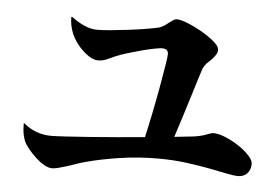

<svg xmlns="http://www.w3.org/2000/svg" viewBox="-47 -744 1094 751"><g transform="rotate(5 500.0 -368.5)"><path d="M734 -494Q728 -477 719 -447Q710 -417 698.5 -380Q687 -343 674 -302Q661 -261 648 -221L703 -227Q727 -229 743 -232.5Q759 -236 770 -240Q781 -245 787 -246Q793 -249 798 -249Q820 -249 847.5 -237.5Q875 -226 900 -209.5Q925 -193 942 -174.5Q959 -156 959 -142Q959 -119 945.5 -104.5Q932 -90 910 -90Q894 -90 864 -96Q850 -99 832 -102.5Q814 -106 794 -110Q752 -118 701.5 -124.5Q651 -131 591 -131Q517 -131 443 -120Q369 -109 311 -93Q291 -88 272 -81Q253 -74 236 -69Q219 -64 206 -60.5Q193 -57 182 -57Q167 -57 149.5 -67.5Q132 -78 115.5 -93.5Q99 -109 85.5 -126Q72 -143 67 -156Q62 -170 59.5 -184.5Q57 -199 57 -222L59 -223Q106 -183 168 -183Q187 -183 225.5 -185.5Q264 -188 314.5 -191.5Q365 -195 422 -200Q479 -205 534 -210Q545 -258 556 -312.5Q567 -367 575.5 -415Q584 -463 589.5 -497.5Q595 -532 595 -541Q595 -552 588.5 -557Q582 -562 571 -562Q561 -562 538.5 -557.5Q516 -553 489.5 -546Q463 -539 437 -531Q411 -523 394 -516Q383 -511 374 -507Q365 -503 356 -499Q341 -493 324 -493Q311 -493 295.5 -501.5Q280 -510 265 -524Q250 -538 238 -554.5Q226 -571 219 -588Q206 -619 206 -653L209 -654Q236 -634 261 -623Q286 -612 311 -612Q333 -612 364 -615Q395 -618 428.5 -622Q462 -626 493.5 -631Q525 -636 548 -641Q553 -642 558 -644.5Q563 -647 568 -649Q573 -652 577.5 -655.5Q582 -659 587 -663Q595 -669 603 -674.5Q611 -680 619 -680Q633 -680 661 -669Q689 -658 717.5 -641.5Q746 -625 767.5 -607Q789 -589 789 -575Q789 -564 782.5 -554.5Q776 -545 767 -535Q762 -530 757.5 -526Q753 -522 748 -517Q738 -505 734 -494Z"/></g></svg>

Font: XinYuGongZhangJiaSongA
Style: Regular
Weight: 900
Designer: XinYuGong
Foundry: Adobe Systems Incorporated
Version: Version 1.00